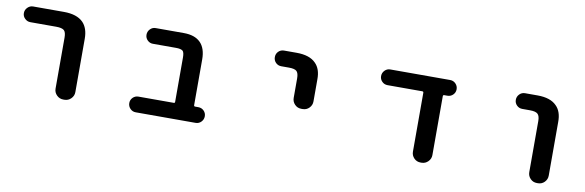

<svg xmlns="http://www.w3.org/2000/svg" viewBox="-43 -872 3585 1176"><g transform="rotate(10 1750.0 -284.0)"><path d="M369.1 -18.6Q345.7 -18.6 328.6 -35.6Q311.5 -52.7 311.5 -76.2V-393.6Q311.5 -426.8 298.8 -438.5Q285.2 -450.2 250 -450.2H88.9Q69.3 -450.2 54.7 -464.4Q40 -478.5 40 -498.5Q40 -518.6 54.7 -533.2Q69.3 -547.9 88.9 -547.9H280.3Q361.3 -547.9 400.4 -508.8Q434.6 -473.6 434.6 -408.2V-76.2Q434.6 -52.7 417.5 -35.6Q400.4 -18.6 377 -18.6Z M820.3 -18.6Q799.8 -18.6 785.6 -33.2Q771.5 -47.9 771.5 -67.9Q771.5 -87.9 785.6 -102.1Q799.8 -116.2 820.3 -116.2H1040Q1046.9 -116.2 1046.9 -124V-399.4Q1046.9 -430.7 1037.1 -440.4Q1025.4 -450.2 995.1 -450.2H850.6Q831.1 -450.2 816.9 -464.4Q802.7 -478.5 802.7 -498.5Q802.7 -518.6 816.9 -533.2Q831.1 -547.9 850.6 -547.9H1026.4Q1094.7 -547.9 1129.9 -512.7Q1165 -477.5 1165 -408.2V-124Q1165 -116.2 1172.9 -116.2H1192.4Q1212.9 -116.2 1227.1 -102.1Q1241.2 -87.9 1241.2 -67.9Q1241.2 -47.9 1227.1 -33.2Q1212.9 -18.6 1192.4 -18.6Z M1815.4 -215.8Q1791 -215.8 1774.4 -232.9Q1757.8 -250 1757.8 -273.4V-394.5Q1757.8 -427.7 1745.1 -439.5Q1732.4 -451.2 1697.3 -451.2H1649.4Q1628.9 -451.2 1614.7 -465.3Q1600.6 -479.5 1600.6 -500Q1600.6 -520.5 1614.7 -534.7Q1628.9 -548.8 1649.4 -548.8H1727.5Q1808.6 -548.8 1846.7 -509.8Q1881.8 -475.6 1880.9 -410.2V-273.4Q1880.9 -250 1864.3 -232.9Q1847.7 -215.8 1823.2 -215.8Z M2591.8 -18.6Q2567.4 -18.6 2550.8 -35.6Q2534.2 -52.7 2534.2 -76.2V-442.4Q2534.2 -450.2 2526.4 -450.2H2310.5Q2290 -450.2 2275.9 -464.4Q2261.7 -478.5 2261.7 -498.5Q2261.7 -518.6 2275.9 -533.2Q2290 -547.9 2310.5 -547.9H2682.6Q2703.1 -547.9 2717.3 -533.2Q2731.4 -518.6 2731.4 -498.5Q2731.4 -478.5 2717.3 -464.4Q2703.1 -450.2 2682.6 -450.2H2663.1Q2655.3 -450.2 2655.3 -442.4V-76.2Q2655.3 -52.7 2638.2 -35.6Q2621.1 -18.6 2597.7 -18.6Z M3315.4 -18.6Q3291 -18.6 3274.4 -35.6Q3257.8 -52.7 3257.8 -76.2V-393.6Q3257.8 -425.8 3244.6 -438Q3231.4 -450.2 3196.3 -450.2H3148.4Q3127.9 -450.2 3113.8 -464.4Q3099.6 -478.5 3099.6 -498.5Q3099.6 -518.6 3113.8 -533.2Q3127.9 -547.9 3148.4 -547.9H3226.6Q3306.6 -547.9 3344.7 -508.8Q3379.9 -474.6 3378.9 -408.2V-76.2Q3378.9 -52.7 3362.3 -35.6Q3345.7 -18.6 3321.3 -18.6Z"/></g></svg>

Font: Rounded Mgen+ 2m medium
Style: Regular
Weight: 500
Designer: [Source Han Sans]
Ryoko NISHIZUKA  (kana & ideographs); Paul D. Hunt (Latin, Greek & Cyrillic); Wenlong ZHANG  (bopomofo
Version: Version 1.059.20150602